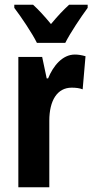

<svg xmlns="http://www.w3.org/2000/svg" viewBox="-20 -786 388 806"><path d="M135 -606H254C275 -648 320 -715 348 -753V-766H270C245 -743 224 -721 194 -685C167 -718 141 -746 119 -766H40V-753C69 -715 116 -645 135 -606ZM294 -557C242 -557 203 -509 182 -457H176L157 -547H57V0H187V-279C187 -364 220 -418 281 -418C299 -418 314 -416 327 -411L339 -550C321 -555 308 -557 294 -557Z"/></svg>

Font: Noto Sans Arabic UI XCn
Style: Bold
Weight: 700
Width: 2
Designer: Monotype Design Team, Nadine Chahine and Nizar Qandah
Foundry: Monotype Imaging Inc.
Version: Version 2.010